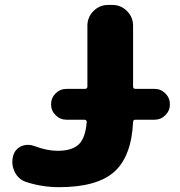

<svg xmlns="http://www.w3.org/2000/svg" viewBox="-20 -775 735 784"><path d="M252 -286.1Q225.6 -286.1 207 -304.7Q188.5 -323.2 188.5 -349.1Q188.5 -375 207 -393.6Q225.6 -412.1 252 -412.1H327.1Q336.9 -412.1 336.9 -421.9V-669.9Q336.9 -705.1 361.8 -730Q386.7 -754.9 421.9 -754.9H438.5Q473.6 -754.9 498.5 -730Q523.4 -705.1 523.4 -669.9V-421.9Q523.4 -412.1 533.2 -412.1H611.3Q636.7 -412.1 655.3 -393.6Q673.8 -375 673.8 -349.1Q673.8 -323.2 655.3 -304.7Q636.7 -286.1 611.3 -286.1H533.2Q523.4 -286.1 523.4 -276.4Q516.6 -136.7 447.3 -74.2Q377 -10.7 220.7 -10.7Q151.4 -10.7 85.9 -32.2Q54.7 -43 40 -73.2Q30.3 -92.8 30.3 -114.3Q30.3 -125 33.2 -136.7Q40 -165 66.4 -177.7Q80.1 -183.6 94.7 -183.6Q107.4 -183.6 120.1 -178.7Q171.9 -159.2 214.8 -159.2Q276.4 -159.2 303.7 -187.5Q329.1 -213.9 334 -276.4Q335 -280.3 332 -283.2Q329.1 -286.1 325.2 -286.1Z"/></svg>

Font: Gen Jyuu GothicX Heavy
Style: Bold
Weight: 900
Designer: [Source Han Sans]
Ryoko NISHIZUKA  (kana & ideographs); Paul D. Hunt (Latin, Greek & Cyrillic); Wenlong ZHANG  (bopomofo
Version: Version 1.002.20150607